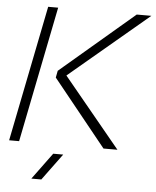

<svg xmlns="http://www.w3.org/2000/svg" viewBox="-59 -748 797 983"><g transform="rotate(5 339.5 -256.0)"><path d="M199.7 -698.2 60.1 0H8.8L148.4 -698.2ZM678.7 -698.2 272 -356 565.4 0H493.7L218.8 -340.8L225.6 -376L603.5 -698.2ZM291 48.8 190.4 185.5H139.2L239.7 48.8Z"/></g></svg>

Font: Sansation Light
Style: Light Italic
Weight: 300
Designer: Bernd Montag
Version: Version 1.301